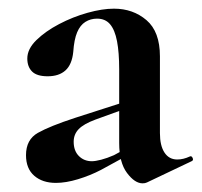

<svg xmlns="http://www.w3.org/2000/svg" viewBox="-20 -415 465 443"><path d="M319 6Q315 8 309 8Q291 8 273 -16Q255 -40 255 -85V-255Q255 -294 250 -320Q245 -346 234 -359Q223 -372 204 -372Q189 -372 177 -364.5Q165 -357 158 -340.5Q151 -324 149 -295Q146 -266 131 -252.5Q116 -239 90 -239Q65 -239 54 -250Q43 -261 43 -280Q43 -302 64 -322.5Q85 -343 116.5 -359.5Q148 -376 182 -385.5Q216 -395 243 -395Q287 -395 318 -368.5Q349 -342 349 -285V-108Q349 -79 359.5 -63Q370 -47 389 -47Q403 -47 418 -54Q422 -56 424.5 -50.5Q427 -45 422 -43ZM109 7Q78 7 59 -9.5Q40 -26 40 -57Q40 -93 67.5 -108.5Q95 -124 153 -143L265 -179L269 -164L200 -139Q173 -129 161.5 -117Q150 -105 150 -88Q150 -67 162 -55Q174 -43 192 -43Q200 -43 213.5 -46.5Q227 -50 243 -57L298 -87L299 -70L213 -23Q188 -10 160 -1.5Q132 7 109 7Z"/></svg>

Font: Cormorant Light
Style: Regular
Weight: 300
Designer: Christian Thalmann (Catharsis Fonts)
Foundry: Catharsis Fonts
Version: Version 4.000